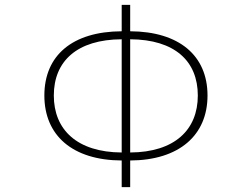

<svg xmlns="http://www.w3.org/2000/svg" viewBox="-20 -759 1040 792"><path d="M482 13H517V-97C719 -98 836 -201 836 -365C836 -530 719 -629 517 -630V-739H482V-630C278 -629 163 -530 163 -365C163 -201 278 -98 482 -97ZM482 -130C298 -131 202 -224 202 -365C202 -507 298 -596 482 -597ZM517 -597C701 -596 796 -507 796 -365C796 -224 701 -131 517 -130Z"/></svg>

Font: Harano Aji Gothic ExtraLight
Style: Regular
Weight: 250
Foundry: Masamichi Hosoda
Version: HaranoAjiGothic-ExtraLight version 20230610;ttx 4.39.4